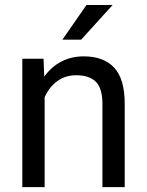

<svg xmlns="http://www.w3.org/2000/svg" viewBox="-20 -770 604 790"><path d="M163.6 0H71.8V-528.3H159.2L162.1 -454.6Q190.4 -494.6 231.9 -516.4Q273.4 -538.1 324.7 -538.1Q406.2 -538.1 449.7 -491.7Q493.2 -445.3 493.2 -342.3V0H401.4V-342.8Q401.4 -406.7 374.3 -433.6Q347.2 -460.4 293.5 -460.4Q248 -460.4 214.6 -435.3Q181.2 -410.2 163.6 -369.6ZM236.8 -606.9 335.9 -749.5H443.4L314 -606.9Z"/></svg>

Font: Bert Sans Medium
Style: Regular
Weight: 500
Designer: Christian Robertson, Adam Twardoch, & Cristiano Sobral
Foundry: Google
Version: Version 12.135;January 10, 2020;FontCreator 12.0.0.2547 64-b